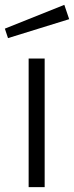

<svg xmlns="http://www.w3.org/2000/svg" viewBox="-35 -771 305 791"><path d="M230 -751 -15 -653 -2 -614 250 -692ZM149 -530H83V0H149Z"/></svg>

Font: 18Franklin Light
Style: Regular
Weight: 300
Designer: Pablo Impallari, Rodrigo Fuenzalida (Modified by Dan O. Williams)
Version: Version 0.025;PS 000.025;hotconv 1.0.88;makeotf.lib2.5.64775